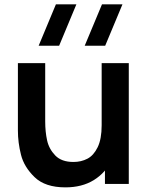

<svg xmlns="http://www.w3.org/2000/svg" viewBox="-20 -822 666 858"><path d="M272.3 15.3Q181.8 15.3 134.7 -30.3Q87.5 -75.8 73.8 -130.5Q60 -185.2 60 -238.5V-540H182V-279.8Q182 -233 190.5 -194.7Q198.9 -156.3 227 -127.2Q255 -98.2 308.2 -98.2Q342.8 -98.2 370.7 -112.8Q398.5 -127.3 416.4 -164Q434.3 -200.7 434.3 -262.5L505.8 -231.8Q505.8 -162.1 478.8 -106Q451.8 -49.8 399.2 -17.2Q346.5 15.3 272.3 15.3ZM449 0V-167.5H434.3V-540H555.5V0ZM450 -617.5H358.5L435.7 -802.5H527.2ZM244.2 -617.5H152.7L229.8 -802.5H321.3Z"/></svg>

Font: Manrope
Style: Regular
Weight: 400
Designer: Mikhail Sharanda
Foundry: Mikhail Sharanda
Version: Version 4.503